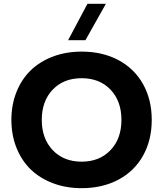

<svg xmlns="http://www.w3.org/2000/svg" viewBox="-20 -982 860 1012"><path d="M410.2 9.8Q327.6 9.8 258.8 -16.4Q189.9 -42.5 141.8 -89.1Q93.8 -135.7 66.9 -202.9Q40 -270 40 -350.1Q40 -430.2 66.9 -497.3Q93.8 -564.5 141.8 -611.1Q189.9 -657.7 258.8 -683.8Q327.6 -710 410.2 -710Q520 -710 604 -665.3Q688 -620.6 733.9 -538.8Q779.8 -457 779.8 -350.1Q779.8 -243.2 733.9 -161.4Q688 -79.6 604 -34.9Q520 9.8 410.2 9.8ZM258.1 -190.4Q315.9 -129.9 410.2 -129.9Q504.4 -129.9 562.3 -190.4Q620.1 -251 620.1 -350.1Q620.1 -449.2 562.5 -509.5Q504.9 -569.8 410.2 -569.8Q315.4 -569.8 257.8 -509.5Q200.2 -449.2 200.2 -350.1Q200.2 -251 258.1 -190.4ZM338.9 -770 440.9 -961.9H538.1L430.2 -770Z"/></svg>

Font: Gully
Style: Bold
Weight: 700
Designer: jaikishan Patel
Foundry: MagicType
Version: Version 1.000;Glyphs 3.2 (3242)